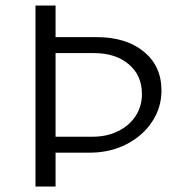

<svg xmlns="http://www.w3.org/2000/svg" viewBox="-20 -678 649 698"><path d="M567 -349Q567 -287 533 -235.5Q499 -184 439.5 -153.5Q380 -123 306 -123H182V0H109V-658H182V-543H332Q438 -543 502.5 -490.5Q567 -438 567 -349ZM496 -336Q496 -404 448 -444.5Q400 -485 321 -485H182V-181H317Q369 -181 410 -201.5Q451 -222 473.5 -257Q496 -292 496 -336Z"/></svg>

Font: Ysabeau Infant
Style: Regular
Weight: 400
Designer: Christian Thalmann (Catharsis Fonts)
Version: Version 0.003